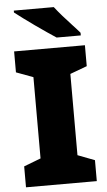

<svg xmlns="http://www.w3.org/2000/svg" viewBox="-61 -1059 562 1005"><g transform="rotate(-5 220.0 -556.5)"><path d="M406 -93H34V-203L123 -237V-664L34 -697V-807H406V-697L317 -664V-237L406 -203ZM261 -1020Q278 -998 301.5 -971Q325 -944 349 -918.5Q373 -893 389 -874V-860H262Q242 -873 213.5 -892.5Q185 -912 154.5 -933.5Q124 -955 96.5 -975.5Q69 -996 51 -1010V-1020Z"/></g></svg>

Font: Noto Sans Kannada UI Black
Style: Regular
Weight: 900
Designer: Jelle Bosma - Monotype Design Team
Foundry: Monotype Imaging Inc.
Version: Version 2.005; ttfautohint (v1.8.4.7-5d5b)